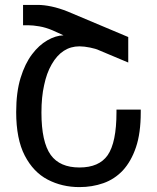

<svg xmlns="http://www.w3.org/2000/svg" viewBox="-20 -749 640 783"><path d="M304 14Q233 14 174.5 -16.5Q116 -47 81 -114.5Q46 -182 46 -292Q46 -373 64 -431.5Q82 -490 111 -528Q139 -565 173 -584.5Q207 -604 239 -605L195 -625Q167 -637 140.5 -641.5Q114 -646 96 -646H74V-729H134Q159 -729 190 -722.5Q221 -716 256 -702L503 -598V-494L384 -544Q372 -550 347.5 -555Q323 -560 304 -560Q233 -560 191 -487Q180 -468 172.5 -447Q165 -426 160 -402Q149 -354 149 -290Q149 -170 187 -117Q224 -66 304 -66Q384 -66 419 -116Q455 -168 455 -291V-302H554V-291Q554 -206 534.5 -148.5Q515 -91 481 -54Q447 -18 401.5 -2Q356 14 304 14Z"/></svg>

Font: PlemolJP35 Console
Style: Regular
Weight: 400
Version: v2.0.3; ttfautohint (v1.8.4.7-5d5b-dirty) -l 6 -r 45 -G 200 